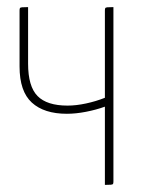

<svg xmlns="http://www.w3.org/2000/svg" viewBox="-20 -520 407 540"><path d="M275 0V-220Q250 -211 221.5 -205.5Q193 -200 168 -200Q104 -200 69.5 -231.5Q35 -263 35 -333V-490Q35 -495 36 -497Q37 -499 42 -499.5Q47 -500 59 -500V-341Q59 -277 85.5 -250Q112 -223 170 -223Q194 -223 222 -229Q250 -235 275 -245V-490Q275 -495 276 -497Q277 -499 282 -499.5Q287 -500 299 -500V-10Q299 -5 298 -3Q297 -1 292 -0.5Q287 0 275 0Z"/></svg>

Font: Yanone Kaffeesatz ExtraLight
Style: Regular
Weight: 200
Designer: Yanone (Cyrillic: Daniel Pouzeot, Huerta Tipografica, and Cyreal)
Foundry: Yanone
Version: Version 2.003